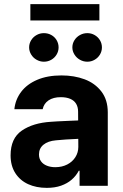

<svg xmlns="http://www.w3.org/2000/svg" viewBox="-20 -904 597 934"><path d="M298.9 -225.3 252.1 -221.4Q213.5 -218 191.6 -200.2Q169.6 -182.4 169.6 -152.6Q169.6 -133 179.7 -119.1Q189.7 -105.2 207.9 -98Q226.1 -90.7 248.9 -90.7Q281.5 -90.7 307 -103.8Q332.5 -116.9 346.7 -139.5Q361 -162.1 361 -189.6L359.9 -360.7Q359.9 -383.3 350.3 -399.2Q340.7 -415.1 321.6 -423.2Q302.5 -431.3 275.7 -431.3Q239.5 -431.3 216.4 -415.9Q193.4 -400.5 187.5 -372.7H49.9Q54.6 -419.5 82.7 -456.9Q110.8 -494.3 160.9 -515.7Q210.9 -537.1 279.1 -537.1Q341 -537.1 391.6 -518.2Q442.1 -499.3 473.2 -458.9Q504.3 -418.5 504.3 -357.3V0H367.1V-73.4H363.2Q350.1 -48.4 328.7 -30Q307.3 -11.5 277.1 -0.8Q246.8 9.9 207.7 9.9Q156.4 9.9 116.8 -8.2Q77.1 -26.4 54.3 -62.1Q31.5 -97.8 31.5 -148.2Q31.5 -231.2 86.2 -268.7Q140.9 -306.3 228.5 -311.6Q243.2 -313.1 318.9 -316.4L366.9 -318.3L367.8 -229Q348 -228.4 298.9 -225.3ZM121.7 -673.3Q121.7 -692.2 131.5 -708.2Q141.2 -724.2 157.8 -733.5Q174.3 -742.8 193.4 -742.8Q213.3 -742.8 229.6 -733.7Q245.9 -724.7 255.4 -708.7Q265 -692.6 265 -673.3Q265 -654.8 255.4 -638.7Q245.9 -622.7 229.6 -613.3Q213.3 -603.8 193.4 -603.8Q174.8 -603.8 158 -613.3Q141.2 -622.7 131.5 -639Q121.7 -655.2 121.7 -673.3ZM332 -673.3Q332 -692.2 342 -708.2Q352 -724.2 368.8 -733.5Q385.6 -742.8 404.7 -742.8Q424.2 -742.8 440.4 -733.5Q456.7 -724.2 466.3 -708.2Q475.8 -692.2 475.8 -673.3Q475.8 -654.8 466.3 -638.7Q456.7 -622.7 440.4 -613.3Q424.2 -603.8 404.7 -603.8Q385.6 -603.8 368.8 -613.3Q352 -622.7 342 -639Q332 -655.2 332 -673.3ZM463.5 -804.5H127.7V-883.8H463.5Z"/></svg>

Font: Pretendard JP Variable
Style: Regular
Weight: 400
Designer: Base glyphs from Inter by Rasmus Andersson; Hangul glyphs from Noto Sans CJK(Source Han Sans) by Jang Soo-young and Kang
Foundry: Kil Hyung-jin
Version: Version 1.307;Glyphs 3.2 (3192)